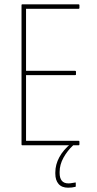

<svg xmlns="http://www.w3.org/2000/svg" viewBox="-20 -675 452 892"><path d="M83 0Q80 0 80 -4V-651Q80 -655 83 -655H345Q349 -655 349 -651V-638Q349 -634 345 -634H101V-346H329Q333 -346 333 -342V-329Q333 -326 329 -326H101V-21H345Q349 -21 349 -17V-4Q349 0 345 0ZM296 197Q267 197 252 179.5Q237 162 237 132V126Q237 90 255.5 55.5Q274 21 311 -9L320 -4V0Q293 25 275 57.5Q257 90 257 124V129Q257 152 267 164.5Q277 177 298 177Q306 177 313.5 175.5Q321 174 329 173Q332 171 332 176V189Q332 191 332 191.5Q332 192 330 193Q323 195 314 196Q305 197 296 197Z"/></svg>

Font: Sofia Sans Condensed Thin
Style: Regular
Weight: 250
Version: Version 4.100